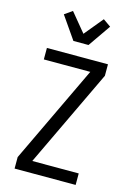

<svg xmlns="http://www.w3.org/2000/svg" viewBox="-143 -1057 787 1130"><g transform="rotate(15 250.0 -492.5)"><path d="M64 0V-70L347 -665H64V-735H436V-665L153 -70H436V0ZM204 -815 109 -952 156 -985 250 -871 344 -985 391 -952 296 -815Z"/></g></svg>

Font: Iosevka Custom
Style: Regular
Weight: 400
Monospace: yes
Designer: Belleve Invis
Foundry: Belleve Invis
Version: Version 32.5.0; ttfautohint (v1.8.4)